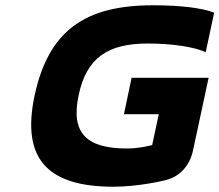

<svg xmlns="http://www.w3.org/2000/svg" viewBox="-20 -699 832 728"><path d="M760 -501 792 -651C746 -669 664 -679 560 -679C302 -679 164 -583 111 -336C60 -95 162 9 410 9C504 9 597 -13 612 -17C663 -31 700 -72 712 -129L771 -404H479L450 -266H582L557 -149C533 -143 500 -136 461 -136C312 -136 247 -191 278 -337C308 -482 391 -534 541 -534C637 -534 720 -520 760 -501Z"/></svg>

Font: LT Wave Text Black Italic
Style: Regular
Weight: 900
Designer: Daniel Lyons
Version: Version 2.5 (Glyphs App)